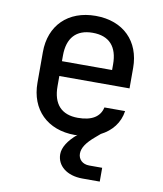

<svg xmlns="http://www.w3.org/2000/svg" viewBox="-85 -629 770 905"><g transform="rotate(10 300.0 -177.0)"><path d="M516 -349C516 -476 433 -560 300 -560C168 -560 84 -476 84 -349V-202C84 -74 168 10 300 10C305 10 310 9 313 7C270 43 248 79 248 111C248 166 296 206 371 206H454V140H392C359 140 339 119 339 92C339 65 357 37 399 2L420 -16C471 -42 506 -85 514 -142H415C405 -96 366 -72 300 -72C221 -72 180 -117 180 -202V-251H516ZM180 -349C180 -433 221 -479 300 -479C380 -479 420 -433 420 -349V-322H180Z"/></g></svg>

Font: Tekne LDO Medium
Style: Regular
Weight: 500
Monospace: yes
Designer: Alessio Laiso, Mario Rullo, Paolo Rosset
Foundry: Alessio Laiso
Version: Version 1.000;hotconv 1.0.109;makeotfexe 2.5.65596